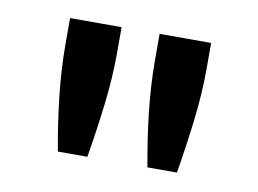

<svg xmlns="http://www.w3.org/2000/svg" viewBox="-43 -818 507 378"><g transform="rotate(10 210.5 -628.5)"><path d="M92 -497Q82 -551 76 -604.5Q70 -658 70 -709V-760H173V-708Q173 -659 166.5 -605Q160 -551 151 -497ZM271 -497Q261 -551 255 -604.5Q249 -658 249 -709V-760H352V-708Q352 -659 345.5 -605Q339 -551 330 -497Z"/></g></svg>

Font: Ubuntu Sans Medium
Style: Regular
Weight: 500
Designer: Dalton Maag Ltd
Foundry: Dalton Maag Ltd
Version: Version 1.006; ttfautohint (v1.8.4.7-5d5b)